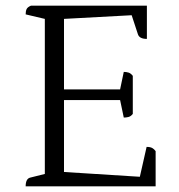

<svg xmlns="http://www.w3.org/2000/svg" viewBox="-20 -661 636 681"><path d="M71 0Q71 -27 87 -31L139 -44V-594L71 -610Q71 -622 74.5 -629Q78 -636 90 -641H501V-523Q474 -523 469 -540L447 -607L207 -594V-344H406L419 -406Q428 -406 436 -403.5Q444 -401 451 -392V-257Q444 -248 435.5 -246Q427 -244 419 -244L406 -306H207V-51L476 -34L500 -140Q513 -140 520 -136Q527 -132 532 -125V0Z"/></svg>

Font: Petrona Light
Style: Regular
Weight: 300
Designer: Ringo R. Seeber
Foundry: Ringo R. Seeber
Version: Version 2.001; ttfautohint (v1.8.3)